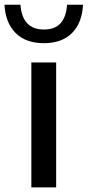

<svg xmlns="http://www.w3.org/2000/svg" viewBox="-60 -816 382 836"><path d="M76.5 0V-544H184.5V0ZM-40.5 -795.5H29Q37 -687.5 131 -687.5Q179.5 -687.5 204 -715.2Q228.5 -743 232 -795.5H301.5Q297.5 -716.5 253.5 -672.2Q209.5 -628 131 -628Q52 -628 7.8 -672.5Q-36.5 -717 -40.5 -795.5Z"/></svg>

Font: Encode Sans Semi Expanded Medium
Style: Regular
Weight: 500
Width: 6
Designer: Multiple Designers
Foundry: Impallari Type
Version: Version 2.000